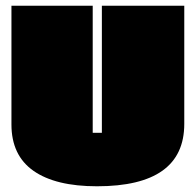

<svg xmlns="http://www.w3.org/2000/svg" viewBox="-20 -641 684 671"><path d="M304 -621V-177H336V-621H624V-208Q624 10 319 10Q174 10 97 -44Q20 -98 20 -206V-621Z"/></svg>

Font: Passion One Black
Style: Regular
Weight: 900
Designer: Alejandro Lo Celso
Foundry: Fontstage
Version: Version 1.002